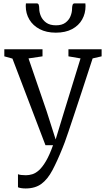

<svg xmlns="http://www.w3.org/2000/svg" viewBox="-20 -840 615 1111"><path d="M128 250.5Q114.5 250.5 102.2 248.5Q90 246.5 84 243.5V168Q90 171 103.2 172.5Q116.5 174 130 174Q148 174 167 168.2Q186 162.5 205.8 144.8Q225.5 127 246 92.2Q266.5 57.5 287 0H243L52 -501L5 -514V-555H226V-514L145 -502L250 -196L302 -33L352 -197L446 -502L376 -514V-555H568V-514L516 -502Q480.5 -392.5 453.8 -311.5Q427 -230.5 408 -173.2Q389 -116 376.2 -78.2Q363.5 -40.5 355.2 -18Q347 4.5 342 16Q311 93 283.2 145.2Q255.5 197.5 219.5 224Q183.5 250.5 128 250.5ZM192 -820.5Q202 -820.5 204.5 -811Q207 -801.5 207 -790Q207 -769 216.5 -746.8Q226 -724.5 247.2 -709Q268.5 -693.5 304 -693.5Q338.5 -693.5 359 -709Q379.5 -724.5 388.2 -746.8Q397 -769 397 -790Q397 -801.5 399.8 -811Q402.5 -820.5 412 -820.5H474Q474 -816.5 474.5 -812.8Q475 -809 475 -805.5Q475 -762 455.2 -727Q435.5 -692 397 -671.5Q358.5 -651 303 -651Q248.5 -651 209.5 -671.5Q170.5 -692 149.8 -727Q129 -762 129 -805.5Q129 -809 129.5 -812.8Q130 -816.5 130 -820.5Z"/></svg>

Font: Merriweather 7pt Light
Style: Regular
Weight: 300
Designer: Eben Sorkin
Foundry: Eben Sorkin
Version: Version 2.200;gftools[0.9.31]